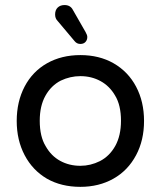

<svg xmlns="http://www.w3.org/2000/svg" viewBox="-20 -726 634 757"><path d="M274.4 -563.5 207 -643.6Q197.3 -653.3 197.3 -668.9Q197.3 -686.5 207.5 -696.3Q217.8 -706.1 234.4 -706.1Q257.8 -706.1 267.6 -686.5L317.4 -599.6Q324.2 -587.9 324.2 -580.1Q324.2 -568.4 316.9 -560.5Q309.6 -552.7 296.9 -552.7Q283.2 -552.7 274.4 -563.5ZM165 -21.5Q108.4 -54.7 77.1 -114.3Q45.9 -173.8 45.9 -249Q45.9 -325.2 77.1 -384.8Q108.4 -444.3 165.5 -476.6Q222.7 -508.8 296.9 -508.8Q371.1 -508.8 427.7 -476.6Q485.4 -443.4 516.6 -384.3Q547.9 -325.2 547.9 -249Q547.9 -172.9 516.6 -114.3Q484.4 -53.7 427.2 -21.5Q370.1 10.7 296.9 10.7Q221.7 10.7 165 -21.5ZM374 -90.8Q412.1 -110.4 434.6 -150.9Q457 -191.4 457 -250Q457 -311.5 433.6 -349.6Q412.1 -386.7 376.5 -406.2Q340.8 -425.8 296.9 -425.8Q256.8 -425.8 219.7 -408.2Q181.6 -388.7 159.2 -348.6Q136.7 -308.6 136.7 -250Q136.7 -187.5 160.2 -149.4Q181.6 -111.3 217.3 -91.8Q252.9 -72.3 296.9 -72.3Q336.9 -72.3 374 -90.8Z"/></svg>

Font: FakePearl
Style: Regular
Weight: 400
Version: Version 1.2